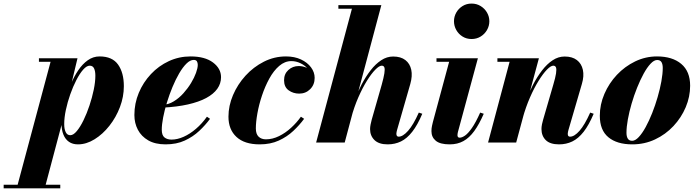

<svg xmlns="http://www.w3.org/2000/svg" viewBox="-148 -778 3814 1048"><path d="M-57 250 128 -440.5H64.5V-460H275L232.5 -282.5L208 -195L203 -153L96 250ZM-128 250V230.5H181V250ZM235.5 -40Q252.5 -40 271.2 -62.5Q290 -85 308 -122Q326 -159 340.5 -202.5Q355 -246 363.8 -288.8Q372.5 -331.5 372.5 -365Q372.5 -389.5 365.5 -404.5Q358.5 -419.5 341.5 -419.5Q325 -419.5 306 -398Q287 -376.5 268.8 -341Q250.5 -305.5 235.5 -263Q220.5 -220.5 211.5 -178.2Q202.5 -136 202.5 -101Q202.5 -73 210.8 -56.5Q219 -40 235.5 -40ZM277.5 10Q248.5 10 228.5 -3.8Q208.5 -17.5 198 -43.5Q187.5 -69.5 187.5 -106.5Q187.5 -127 193 -161.2Q198.5 -195.5 210 -236.5Q221.5 -277.5 238.8 -318.8Q256 -360 279 -394.2Q302 -428.5 331.2 -449.2Q360.5 -470 395.5 -470Q465 -470 496.5 -425.5Q528 -381 528 -307.5Q528 -250 506.8 -193.8Q485.5 -137.5 449.2 -91.5Q413 -45.5 368.2 -17.8Q323.5 10 277.5 10Z M756 10Q699 10 661.2 -11.8Q623.5 -33.5 604.5 -69.8Q585.5 -106 585.5 -150Q585.5 -213.5 609.5 -271Q633.5 -328.5 675.8 -373.5Q718 -418.5 773.5 -444.2Q829 -470 892 -470Q970.5 -470 1014.5 -437Q1058.5 -404 1058.5 -356.5Q1058.5 -322 1038 -293.2Q1017.5 -264.5 977.5 -243Q937.5 -221.5 878 -208Q818.5 -194.5 739.5 -190.5V-205.5Q771.5 -207 800.5 -224.8Q829.5 -242.5 853.2 -269Q877 -295.5 894.8 -324.8Q912.5 -354 922 -380.5Q931.5 -407 931.5 -424Q931.5 -435.5 926.8 -443.2Q922 -451 909.5 -451Q890 -451 869.8 -431Q849.5 -411 830 -377.5Q810.5 -344 793.5 -303Q776.5 -262 763.2 -219Q750 -176 742.5 -137Q735 -98 735 -70Q735 -39.5 749.8 -27.8Q764.5 -16 788.5 -16Q819.5 -16 854 -31.2Q888.5 -46.5 921.5 -74.8Q954.5 -103 981.5 -141L998.5 -129.5Q973.5 -95.5 939.5 -63.5Q905.5 -31.5 860.5 -10.8Q815.5 10 756 10Z M1269.5 10Q1186.5 10 1142.8 -30.5Q1099 -71 1099 -141Q1099 -200.5 1123.8 -258.8Q1148.5 -317 1192 -364.8Q1235.5 -412.5 1292.2 -441.2Q1349 -470 1413 -470Q1459.5 -470 1494.8 -453.5Q1530 -437 1549.8 -410.2Q1569.5 -383.5 1569.5 -353Q1569.5 -315.5 1545 -291.2Q1520.5 -267 1485 -267Q1452.5 -267 1427.5 -285Q1402.5 -303 1402.5 -340Q1402.5 -374.5 1426 -396Q1449.5 -417.5 1482.5 -417.5Q1501.5 -417.5 1521.2 -410.2Q1541 -403 1554.8 -388.5Q1568.5 -374 1568.5 -353H1551.5Q1551.5 -378.5 1535 -399.2Q1518.5 -420 1493.5 -432.2Q1468.5 -444.5 1442.5 -444.5Q1406.5 -444.5 1376 -418.2Q1345.5 -392 1322 -349Q1298.5 -306 1282 -256.5Q1265.5 -207 1257 -159.5Q1248.5 -112 1248.5 -77Q1248.5 -46.5 1263.5 -32Q1278.5 -17.5 1303.5 -17.5Q1339.5 -17.5 1375 -35Q1410.5 -52.5 1441.2 -80.8Q1472 -109 1494.5 -141L1512 -129.5Q1487 -95.5 1453 -63.5Q1419 -31.5 1373.8 -10.8Q1328.5 10 1269.5 10Z M1577.5 0 1773 -730.5H1699V-750H1933.5L1733.5 0ZM1968 10Q1920 10 1896 -13.5Q1872 -37 1872 -73.5Q1872 -84.5 1874.8 -98.5Q1877.5 -112.5 1881 -125L1935.5 -315.5Q1946.5 -355 1950 -377.8Q1953.5 -400.5 1950 -410Q1946.5 -419.5 1935.5 -419.5Q1922 -419.5 1900.8 -398Q1879.5 -376.5 1855.2 -337.8Q1831 -299 1808 -246.8Q1785 -194.5 1768.5 -133H1756.5Q1768 -177.5 1785.2 -224.8Q1802.5 -272 1825.2 -315.8Q1848 -359.5 1875 -394.2Q1902 -429 1932.8 -449.2Q1963.5 -469.5 1998 -469.5Q2039.5 -469.5 2064.5 -450.2Q2089.5 -431 2096.8 -397.2Q2104 -363.5 2091.5 -319.5L2019 -67.5Q2018 -64 2016.8 -58.2Q2015.5 -52.5 2015.5 -48.5Q2015.5 -32 2028 -32Q2051 -32 2079.5 -64Q2108 -96 2138 -163.5L2157 -157Q2131 -95.5 2102.2 -58.8Q2073.5 -22 2040.5 -6Q2007.5 10 1968 10Z M2306.5 10Q2254 10 2230.5 -9.8Q2207 -29.5 2207 -62Q2207 -77.5 2210 -91Q2213 -104.5 2215 -112.5L2303.5 -440.5H2234.5V-460H2460.5L2351.5 -57.5Q2350.5 -53.5 2349.8 -49Q2349 -44.5 2349 -40Q2349 -34 2351.8 -30.2Q2354.5 -26.5 2361 -26.5Q2373.5 -26.5 2390 -37.8Q2406.5 -49 2427.5 -78.8Q2448.5 -108.5 2473 -163.5L2492.5 -157Q2467.5 -99.5 2440.5 -62.5Q2413.5 -25.5 2381.2 -7.8Q2349 10 2306.5 10ZM2426 -565Q2398.5 -565 2376.8 -578.5Q2355 -592 2342.5 -614.2Q2330 -636.5 2330 -662Q2330 -687.5 2342.5 -709.5Q2355 -731.5 2376.8 -745Q2398.5 -758.5 2426 -758.5Q2453.5 -758.5 2475.5 -745Q2497.5 -731.5 2510.2 -709.5Q2523 -687.5 2523 -662Q2523 -636.5 2510.2 -614.2Q2497.5 -592 2475.5 -578.5Q2453.5 -565 2426 -565Z M2903.5 10Q2854.5 10 2831 -13.2Q2807.5 -36.5 2807.5 -74Q2807.5 -85 2810.2 -99.2Q2813 -113.5 2816.5 -124.5L2872 -315.5Q2883.5 -354 2887 -377Q2890.5 -400 2886.8 -409.8Q2883 -419.5 2872 -419.5Q2858.5 -419.5 2837.2 -397.8Q2816 -376 2791.8 -337Q2767.5 -298 2744.8 -246Q2722 -194 2705 -133H2692.5Q2704 -177.5 2721.5 -224.8Q2739 -272 2761.5 -315.5Q2784 -359 2811 -394Q2838 -429 2868.8 -449.2Q2899.5 -469.5 2934 -469.5Q2975.5 -469.5 3000.8 -450.2Q3026 -431 3033.5 -397Q3041 -363 3028 -319.5L2954.5 -67.5Q2953.5 -63.5 2952.2 -57.8Q2951 -52 2951 -48Q2951 -39.5 2954 -35.8Q2957 -32 2963.5 -32Q2987 -32 3015.2 -64Q3043.5 -96 3073.5 -163.5L3092.5 -157Q3066.5 -95.5 3037.8 -58.8Q3009 -22 2976 -6Q2943 10 2903.5 10ZM2516 0 2633.5 -440.5H2567V-460H2793.5L2669.5 0Z M3303.5 10Q3219.5 10 3172.8 -28.8Q3126 -67.5 3126 -146Q3126 -207.5 3151 -265.5Q3176 -323.5 3219.2 -369.5Q3262.5 -415.5 3319 -442.8Q3375.5 -470 3438 -470Q3522 -470 3570.5 -429.2Q3619 -388.5 3619 -310Q3619 -250 3595 -193Q3571 -136 3528 -90Q3485 -44 3427.5 -17Q3370 10 3303.5 10ZM3302.5 -9.5Q3319.5 -9.5 3338.5 -29.8Q3357.5 -50 3376.2 -84.2Q3395 -118.5 3411.8 -160.8Q3428.5 -203 3441.5 -247.8Q3454.5 -292.5 3462 -334Q3469.5 -375.5 3469.5 -407Q3469.5 -427.5 3462.5 -439Q3455.5 -450.5 3439 -450.5Q3422 -450.5 3403 -430.2Q3384 -410 3365.2 -375.8Q3346.5 -341.5 3329.5 -299.2Q3312.5 -257 3299.5 -212.2Q3286.5 -167.5 3279 -126.2Q3271.5 -85 3271.5 -53Q3271.5 -33 3278.8 -21.2Q3286 -9.5 3302.5 -9.5Z"/></svg>

Font: Bodoni Moda ExtraBold
Style: Italic
Weight: 800
Italic angle: -13°
Version: Version 2.005